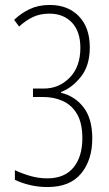

<svg xmlns="http://www.w3.org/2000/svg" viewBox="-20 -744 441 774"><path d="M342 -553Q342 -480 306.5 -435Q271 -390 226 -373V-370Q283 -356 317.5 -310.5Q352 -265 352 -186Q352 -99 307 -44.5Q262 10 172 10Q136 10 103 2.5Q70 -5 40 -19V-58Q67 -45 101 -35Q135 -25 171 -25Q240 -25 276 -68.5Q312 -112 312 -187Q312 -247 291 -283.5Q270 -320 234 -336.5Q198 -353 154 -353H113V-387H156Q218 -387 261 -431Q304 -475 304 -551Q304 -617 270 -653Q236 -689 179 -689Q141 -689 112 -675Q83 -661 57 -637L37 -664Q65 -691 100 -707.5Q135 -724 181 -724Q254 -724 298 -678.5Q342 -633 342 -553Z"/></svg>

Font: Noto Sans Lao ExtraCondensed ExtraLight
Style: Regular
Weight: 200
Width: 2
Designer: Monotype Design Team
Foundry: Monotype Imaging Inc.
Version: Version 2.003; ttfautohint (v1.8.4.7-5d5b)